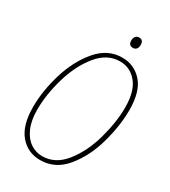

<svg xmlns="http://www.w3.org/2000/svg" viewBox="-212 -973 960 1086"><g transform="rotate(30 268.5 -429.5)"><path d="M45 -230Q45 -336 80 -451Q115 -566 182.5 -645Q250 -724 344 -724Q422 -724 474 -666Q526 -608 526 -486Q526 -384 493.5 -268Q461 -152 394 -70.5Q327 11 229 11Q148 11 96.5 -49.5Q45 -110 45 -230ZM498 -486Q498 -593 454 -646Q410 -699 344 -699Q260 -699 198.5 -623Q137 -547 105 -436.5Q73 -326 73 -230Q73 -158 94.5 -109.5Q116 -61 151 -37.5Q186 -14 228 -14Q314 -14 375.5 -92.5Q437 -171 467.5 -282Q498 -393 498 -486ZM338 -833Q338 -849 346 -859.5Q354 -870 369 -870Q397 -870 397 -838Q397 -819 388.5 -810Q380 -801 367 -801Q338 -801 338 -833Z"/></g></svg>

Font: Noto Serif CondThin
Style: Italic
Weight: 250
Width: 3
Italic angle: -12°
Designer: Monotype Design Team
Foundry: Monotype Imaging Inc.
Version: Version 1.001